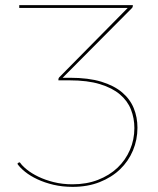

<svg xmlns="http://www.w3.org/2000/svg" viewBox="-20 -720 616 748"><path d="M497.5 -700V-698Q497.5 -695.5 496.8 -693Q496 -690.5 493.5 -688L224 -417H253Q324.5 -417 374.5 -401.8Q424.5 -386.5 455.8 -360Q487 -333.5 501.2 -298.2Q515.5 -263 515.5 -222.5Q515.5 -175.5 498 -133.8Q480.5 -92 447.8 -60.5Q415 -29 368.2 -10.5Q321.5 8 263 8Q223 8 188.2 -0.2Q153.5 -8.5 125.8 -21.5Q98 -34.5 78 -50.5Q58 -66.5 47.5 -82L52 -86Q53.5 -87.5 55 -87.5Q57 -87.5 58.5 -86Q66.5 -74 84.8 -59.2Q103 -44.5 129.2 -31.8Q155.5 -19 189.2 -10.5Q223 -2 262.5 -2Q317 -2 361.5 -19.2Q406 -36.5 437.5 -66.2Q469 -96 486.2 -136Q503.5 -176 503.5 -221Q503.5 -259.5 490.2 -293.2Q477 -327 447.2 -352.2Q417.5 -377.5 369.2 -392.2Q321 -407 251.5 -407H207.5V-409.5Q207.5 -415.5 210.5 -418.5L477.5 -689H55V-700Z"/></svg>

Font: Lato Hairline
Style: Regular
Weight: 100
Designer: Lukasz Dziedzic
Foundry: tyPoland Lukasz Dziedzic
Version: Version 2.007; 2014-02-27